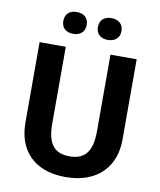

<svg xmlns="http://www.w3.org/2000/svg" viewBox="-98 -996 904 1083"><g transform="rotate(10 353.5 -454.0)"><path d="M187 -855C187 -813 216 -793 254 -793C290 -793 321 -813 321 -855C321 -899 290 -918 254 -918C216 -918 187 -899 187 -855ZM385 -855C385 -813 415 -793 452 -793C489 -793 520 -813 520 -855C520 -899 489 -918 452 -918C415 -918 385 -899 385 -855ZM632 -714H482V-274C482 -163 444 -109 354 -109C269 -109 226 -155 226 -273V-714H76V-254C76 -95 171 10 351 10C539 10 632 -104 632 -252Z"/></g></svg>

Font: Noto Sans Display
Style: Bold
Weight: 700
Designer: Monotype Design Team
Foundry: Monotype Imaging Inc.
Version: Version 1.900